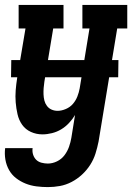

<svg xmlns="http://www.w3.org/2000/svg" viewBox="-27 -540 547 783"><path d="M168 223Q145 223 121.5 220Q98 217 77 208.5Q56 200 38.5 186.5Q21 173 10 153.5Q-1 134 -5 111Q-9 88 -6 64H106Q104 78 108 90.5Q112 103 120.5 111.5Q129 120 142 123.5Q155 127 168 127Q187 127 205.5 118Q224 109 236 93Q248 77 254.5 58.5Q261 40 264 22L279 -71Q269 -54 254.5 -38.5Q240 -23 222.5 -12.5Q205 -2 185 3Q165 8 146 8Q121 8 99 -2Q77 -12 63.5 -31Q50 -50 44.5 -74Q39 -98 37 -122.5Q35 -147 37 -172Q39 -197 43 -222L77 -424H49V-520H232V-424H190L154 -207Q152 -194 151 -181Q150 -168 150.5 -155Q151 -142 154 -130Q157 -118 164.5 -108Q172 -98 183.5 -93Q195 -88 208 -88Q224 -88 241.5 -95.5Q259 -103 270.5 -116.5Q282 -130 288.5 -146.5Q295 -163 298 -180L338 -424H309V-520H492V-424H451L375 37Q370 62 362.5 86Q355 110 341 132Q327 154 307.5 172Q288 190 265 202Q242 214 217.5 218.5Q193 223 168 223ZM18 -225 19 -295H456L455 -225Z"/></svg>

Font: Iosevka Curly Slab
Style: Bold Italic
Weight: 700
Italic angle: -9°
Monospace: yes
Designer: Belleve Invis
Foundry: Belleve Invis
Version: Version 22.1.2; ttfautohint (v1.8.4)